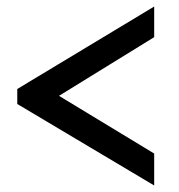

<svg xmlns="http://www.w3.org/2000/svg" viewBox="-20 -553 550 589"><path d="M33 -280 453 -533V-439L161 -259L453 -82V16L33 -234Z"/></svg>

Font: Raleway Medium
Style: Regular
Weight: 500
Designer: Matt McInerney, Pablo Impallari, Rodrigo Fuenzalida
Foundry: Matt McInerney, Pablo Impallari, Rodrigo Fuenzalida
Version: Version 4.026